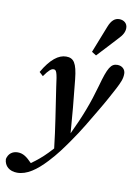

<svg xmlns="http://www.w3.org/2000/svg" viewBox="-175 -833 812 1134"><g transform="rotate(10 230.5 -266.0)"><path d="M-70 165C-68 207 -37 233 9 233C67 233 122 194 180 132C227 82 257 39 286 -2C342 -81 382 -152 419 -214C455 -274 478 -318 500 -359C521 -400 531 -422 531 -452C531 -479 510 -497 483 -497C444 -497 427 -469 396 -356C366 -249 335 -167 280 -51C273 -150 263 -255 251 -370C241 -467 221 -493 176 -493C131 -493 84 -458 37 -376L60 -355C88 -395 102 -406 116 -406C132 -406 138 -395 149 -305C169 -168 186 -71 200 54C191 64 182 74 172 84C143 114 112 140 79 163C48 131 25 114 -7 114C-39 114 -63 132 -70 165ZM321 -547 348 -530C386 -571 424 -611 461 -652C485 -676 496 -697 496 -720C496 -749 473 -765 447 -765C421 -765 400 -749 384 -707C363 -654 342 -600 321 -547Z"/></g></svg>

Font: Source Serif Pro Semibold
Style: Italic
Weight: 600
Italic angle: -12°
Designer: Frank Grießhammer
Foundry: Adobe Systems Incorporated
Version: Version 3.001;hotconv 1.0.111;makeotfexe 2.5.65597